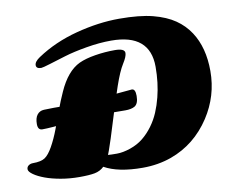

<svg xmlns="http://www.w3.org/2000/svg" viewBox="-123 -877 1206 1004"><g transform="rotate(-10 480.0 -375.5)"><path d="M519 -292 391.6 -293Q343.8 -293 229.5 -281.2Q115.2 -269.5 74.2 -269.5Q50.3 -269.5 50.3 -301.5Q50.3 -333.5 63.5 -350.6Q76.7 -367.7 99.6 -368.9Q122.6 -370.1 152.3 -370.1L256.8 -369.6Q317.9 -369.6 432.1 -380.9Q546.4 -392.1 570.8 -393.6Q589.8 -393.6 589.8 -356.4Q589.8 -314.9 568.4 -302.2Q550.3 -292 519 -292ZM508.3 -664.1Q446.3 -664.1 376.2 -652.1Q306.2 -640.1 258.3 -625.5Q210.4 -610.8 171.4 -598.9Q132.3 -586.9 124.5 -586.9Q97.7 -586.9 97.7 -605.7Q97.7 -624.5 127 -644Q221.2 -707 340.6 -738.3Q460 -769.5 569.1 -769.5Q678.2 -769.5 747.8 -751.5Q817.4 -733.4 862.8 -702.1Q908.2 -670.9 937.5 -626Q992.2 -542.5 992.2 -417.5Q992.2 -285.6 919.9 -174.8Q840.3 -53.2 709.5 -5.9Q638.2 19.5 556.6 19.5Q426.8 19.5 353.5 -21.5Q333 -1.5 303.7 4.2Q274.4 9.8 222.7 9.8Q170.9 9.8 123.8 1.5Q76.7 -6.8 41.5 -19.8Q6.3 -32.7 -16.1 -48.6Q-38.6 -64.5 -38.6 -77.1Q-38.6 -89.8 -28.6 -96.9Q-18.6 -104 -5.9 -104Q38.1 -104 58.8 -117.9Q79.6 -131.8 101.3 -170.4Q123 -209 141.6 -258.3Q160.2 -307.6 176.5 -353Q192.9 -398.4 213.9 -444.8Q259.3 -546.9 327.6 -579.1Q361.3 -594.7 413.6 -603.3Q465.8 -611.8 518.6 -611.8Q571.3 -611.8 571.3 -587.4Q571.3 -568.8 549.1 -533.7Q526.9 -498.5 501.5 -424.8Q476.1 -351.1 445.1 -249Q414.1 -147 397 -99.6L388.7 -78.1Q403.8 -76.7 436 -76.7Q468.3 -76.7 508.1 -90.3Q547.9 -104 577.1 -127.7Q606.4 -151.4 630.1 -183.6Q653.8 -215.8 669.2 -252.2Q684.6 -288.6 694.8 -329.1Q713.9 -403.8 713.9 -489.3Q713.9 -664.1 508.3 -664.1Z"/></g></svg>

Font: Sonsie One
Style: Regular
Weight: 400
Designer: Riccardo De Franceschi
Foundry: Sorkin Type Co
Version: Version 1.003